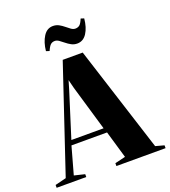

<svg xmlns="http://www.w3.org/2000/svg" viewBox="-237 -1087 1068 1209"><g transform="rotate(-20 297.0 -483.0)"><path d="M7 -37.5 244 -744H378L605 -34.5L662.5 -19V0H333V-19L403.5 -36L350 -219H111.5L60.5 -36L131 -19V0H-67.5V-19ZM338.5 -251 249.5 -554 235 -611.5 218 -554 122.5 -251ZM366 -809Q344.5 -809 326.8 -818.8Q309 -828.5 293.8 -841Q278.5 -853.5 264.8 -863.2Q251 -873 237.5 -873Q220.5 -873 209.2 -863.2Q198 -853.5 185.5 -824.5L163.5 -831.5Q169.5 -889.5 193.8 -927.5Q218 -965.5 258 -965.5Q280 -965.5 297.8 -955.8Q315.5 -946 330.5 -933.5Q345.5 -921 359.2 -911.2Q373 -901.5 386.5 -901.5Q404 -901.5 415.5 -911Q427 -920.5 439 -950L460.5 -943Q455 -884 430.8 -846.5Q406.5 -809 366 -809Z"/></g></svg>

Font: Merriweather 144pt ExtraBold
Style: Regular
Weight: 800
Version: Version 2.100